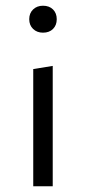

<svg xmlns="http://www.w3.org/2000/svg" viewBox="-20 -650 300 670"><path d="M96 0V-409L164 -420V0ZM130 -536Q109 -536 95.5 -549Q82 -562 82 -583Q82 -604 95.5 -617Q109 -630 130 -630Q152 -630 165 -617Q178 -604 178 -583Q178 -562 165 -549Q152 -536 130 -536Z"/></svg>

Font: Ysabeau Office
Style: Regular
Weight: 400
Designer: Christian Thalmann (Catharsis Fonts)
Version: Version 2.001;gftools[0.9.30]; featfreeze: tnum,lnum,ss02